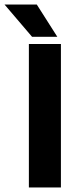

<svg xmlns="http://www.w3.org/2000/svg" viewBox="-80 -831 338 851"><path d="M83 -811 174 -668H62L-60 -811ZM48 -636H190V0H48Z"/></svg>

Font: Teko SemiBold
Style: Regular
Weight: 600
Designer: Manushi Parikh, Jonny Pinhorn
Foundry: Indian Type Foundry
Version: Version 1.106;PS 1.0;hotconv 1.0.78;makeotf.lib2.5.61930; tt